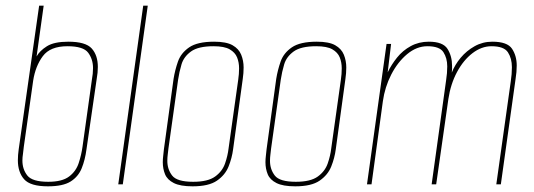

<svg xmlns="http://www.w3.org/2000/svg" viewBox="-20 -650 1882 677"><path d="M149 7Q87 7 65 -18Q43 -43 43 -85Q43 -103 46 -124L118 -630H134L109 -451Q120 -471 145.5 -487Q171 -503 221 -503Q282 -503 303.5 -479Q325 -455 325 -414Q325 -404 324 -393.5Q323 -383 321 -372L285 -124Q280 -86 268 -56.5Q256 -27 229 -10Q202 7 149 7ZM150 -9Q199 -9 223.5 -27.5Q248 -46 257.5 -75Q267 -104 271 -133L304 -369Q306 -380 307 -390Q308 -400 308 -410Q308 -441 291 -464Q274 -487 218 -487Q157 -487 131 -452Q105 -417 97 -366L64 -133Q63 -120 61 -107.5Q59 -95 59 -84Q59 -53 76.5 -31Q94 -9 150 -9Z M397 0 485 -630H501L413 0Z M659 7Q616 7 593 -4.5Q570 -16 562 -35.5Q554 -55 554 -78Q554 -89 555.5 -101Q557 -113 558 -124L592 -372Q597 -403 607.5 -433Q618 -463 647 -483Q676 -503 735 -503Q778 -503 800 -490.5Q822 -478 830.5 -457Q839 -436 839 -412Q839 -392 836 -372L802 -124Q798 -93 786 -63Q774 -33 745 -13Q716 7 659 7ZM661 -9Q713 -9 738.5 -27.5Q764 -46 773.5 -73.5Q783 -101 786 -127L820 -369Q823 -389 823 -409Q823 -430 816 -447.5Q809 -465 790 -476Q771 -487 733 -487Q679 -487 653.5 -468.5Q628 -450 620 -423Q612 -396 608 -369L574 -127Q573 -117 571.5 -105.5Q570 -94 570 -83Q570 -53 587 -31Q604 -9 661 -9Z M1021 7Q978 7 955 -4.5Q932 -16 924 -35.5Q916 -55 916 -78Q916 -89 917.5 -101Q919 -113 920 -124L954 -372Q959 -403 969.5 -433Q980 -463 1009 -483Q1038 -503 1097 -503Q1140 -503 1162 -490.5Q1184 -478 1192.5 -457Q1201 -436 1201 -412Q1201 -392 1198 -372L1164 -124Q1160 -93 1148 -63Q1136 -33 1107 -13Q1078 7 1021 7ZM1023 -9Q1075 -9 1100.5 -27.5Q1126 -46 1135.5 -73.5Q1145 -101 1148 -127L1182 -369Q1185 -389 1185 -409Q1185 -430 1178 -447.5Q1171 -465 1152 -476Q1133 -487 1095 -487Q1041 -487 1015.5 -468.5Q990 -450 982 -423Q974 -396 970 -369L936 -127Q935 -117 933.5 -105.5Q932 -94 932 -83Q932 -53 949 -31Q966 -9 1023 -9Z M1274 0 1343 -495H1359L1347 -395Q1360 -422 1380 -447Q1400 -472 1428.5 -487.5Q1457 -503 1492 -503Q1542 -503 1558 -477.5Q1574 -452 1574 -418Q1574 -412 1574 -406Q1574 -400 1573 -394Q1584 -422 1604.5 -446.5Q1625 -471 1653.5 -487Q1682 -503 1716 -503Q1769 -503 1785.5 -478Q1802 -453 1802 -419Q1802 -408 1801 -396Q1800 -384 1798 -372L1746 0H1730L1781 -363Q1783 -376 1784 -388.5Q1785 -401 1785 -413Q1785 -444 1771 -465.5Q1757 -487 1713 -487Q1678 -487 1646 -462.5Q1614 -438 1591.5 -396Q1569 -354 1561 -301L1518 0H1502L1553 -367Q1555 -380 1556 -392Q1557 -404 1557 -416Q1557 -445 1543.5 -466Q1530 -487 1487 -487Q1449 -487 1415.5 -459Q1382 -431 1359.5 -387Q1337 -343 1330 -293L1290 0Z"/></svg>

Font: Alumni Sans Pinstripe
Style: Italic
Weight: 400
Italic angle: -8°
Designer: Robert E. Leuschke
Foundry: Robert E. Leuschke
Version: Version 1.010; ttfautohint (v1.8.4.7-5d5b)